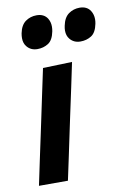

<svg xmlns="http://www.w3.org/2000/svg" viewBox="-83 -778 550 829"><g transform="rotate(-10 191.5 -363.5)"><path d="M19.5 0Q29.5 -48 41.5 -104.5Q52.5 -155 65.5 -217L76 -266.5Q91.5 -339 102.5 -392Q113.5 -444.5 125 -498L253 -502Q241.5 -446.5 230.2 -393.5Q219 -340.5 203 -266.5L192.5 -217Q179.5 -155 168.8 -104.5Q158 -54 146.5 0ZM304.5 -582.5Q275.5 -582.5 258.5 -603.5Q246.5 -618 246.5 -640.5Q246.5 -650 249 -661.5Q256 -696.5 277.2 -711.8Q298.5 -727 325.5 -727Q357.5 -727 372.5 -704Q383 -687.5 383 -666.5Q383 -657 381 -647Q373.5 -609 352.5 -595.8Q331.5 -582.5 304.5 -582.5ZM116 -582.5Q87 -582.5 70 -603.5Q58 -618 58 -640.5Q58 -650.5 60 -661.5Q67 -696.5 88.2 -711.8Q109.5 -727 137 -727Q169 -727 184 -704Q194 -688 194 -667.5Q194 -657.5 192 -647Q184.5 -609 163.5 -595.8Q142.5 -582.5 116 -582.5Z"/></g></svg>

Font: Heraclito SemiBold
Style: Italic
Weight: 600
Italic angle: -12°
Designer: Kostas Bartsokas (font) & Cristiano Sobral (main changes)
Foundry: Kostas Bartsokas (font) & Cristiano Sobral (main changes)
Version: Version 1.00;July 8, 2020;FontCreator 13.0.0.2655 64-bit